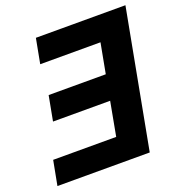

<svg xmlns="http://www.w3.org/2000/svg" viewBox="-131 -837 893 949"><g transform="rotate(-20 316.0 -362.5)"><path d="M10.5 0 35 -129H366.5L399.5 -307H99L123.5 -437.5H424L453.5 -595H136.5L161 -725H632L496 0Z"/></g></svg>

Font: JuliaMono ExtraBold
Style: Italic
Weight: 800
Italic angle: -9°
Monospace: yes
Designer: cormullion
Foundry: corm
Version: Version 0.057; ttfautohint (v1.8.4)